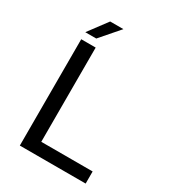

<svg xmlns="http://www.w3.org/2000/svg" viewBox="-213 -1023 1029 1140"><g transform="rotate(30 301.0 -453.0)"><path d="M201.2 -906.2H292L180.2 -777.3H105ZM105 -729H204.1V-83H556.2V0H105Z"/></g></svg>

Font: Hack
Style: Regular
Weight: 400
Monospace: yes
Designer: Christopher Simpkins
Foundry: Christopher Simpkins
Version: Version 2.019; ttfautohint (v1.4.1) -l 4 -r 80 -G 350 -x 0 -